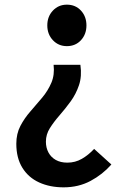

<svg xmlns="http://www.w3.org/2000/svg" viewBox="-20 -589 543 824"><path d="M253 215Q194 215 148 194Q102 173 76 131Q50 89 50 28Q50 -15 67.5 -48.5Q85 -82 111 -111.5Q137 -141 161.5 -170.5Q186 -200 200.5 -234Q215 -268 210 -311H325Q332 -262 319 -223.5Q306 -185 283 -153.5Q260 -122 235.5 -94Q211 -66 194 -39Q177 -12 177 19Q177 45 188 65.5Q199 86 219.5 97.5Q240 109 269 109Q303 109 331.5 92.5Q360 76 384 50L458 117Q420 160 368.5 187.5Q317 215 253 215ZM267 -391Q231 -391 207 -416.5Q183 -442 183 -480Q183 -518 207 -543.5Q231 -569 267 -569Q304 -569 327.5 -543.5Q351 -518 351 -480Q351 -442 327.5 -416.5Q304 -391 267 -391Z"/></svg>

Font: Noto Sans KR Thin SemiBold
Style: Regular
Weight: 600
Version: Version 2.004-H2;hotconv 1.0.118;makeotfexe 2.5.65603